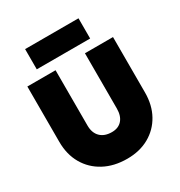

<svg xmlns="http://www.w3.org/2000/svg" viewBox="-197 -981 1051 1123"><g transform="rotate(-30 329.0 -419.0)"><path d="M138 -846.5H498.5V-710H138ZM40 -650.5H230.5V-277Q230.5 -227.5 258.2 -199.8Q286 -172 336 -172Q380 -172 404.5 -199.8Q429 -227.5 429 -277V-650.5H618.5V-277Q618.5 -191.5 583 -127.5Q547.5 -63.5 484 -27.8Q420.5 8 336 8Q247 8 180.5 -27.8Q114 -63.5 77 -127.5Q40 -191.5 40 -277Z"/></g></svg>

Font: Overused Grotesk Black
Style: Regular
Weight: 900
Version: Version 0.004